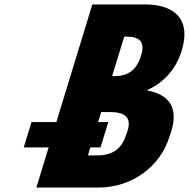

<svg xmlns="http://www.w3.org/2000/svg" viewBox="-20 -845 851 865"><path d="M376.1 -145 387.1 -181H433L467.9 -295H421.9L435.7 -340H478.7C545 -340 580.8 -313 547.8 -237C528 -172 484 -145 419.1 -145ZM485.2 -502 539.7 -680H550.6C610.4 -680 634.1 -655 616 -596C594.9 -527 555.2 -502 496.2 -502ZM396 -825 233.9 -295H121.9L87.1 -181H199.1L143.8 0H422.9C574.4 0 702.1 -94 743.7 -230C794.1 -363 738.5 -420 641 -438C722 -474 774.9 -539 798.1 -615C846.1 -772 750.3 -825 633.6 -825Z"/></svg>

Font: Hussar
Style: BdSuprConOblThree
Weight: 700
Foundry: Cannot Into Space Fonts
Version: Version 2.00